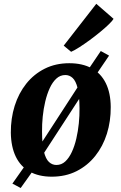

<svg xmlns="http://www.w3.org/2000/svg" viewBox="-20 -892 622 984"><path d="M86 71.5 43.5 49 115 -52.5 153 -98.5 413.5 -500 434 -538 496.5 -630.5 539 -607 475.5 -513.5 443.5 -474 181.5 -71 155.5 -26ZM335 -568Q402.5 -568 449.8 -542.2Q497 -516.5 522 -466.2Q547 -416 547.5 -343.5Q548 -271 527.8 -206.5Q507.5 -142 468.2 -92.8Q429 -43.5 372.8 -15Q316.5 13.5 245 13.5Q179 13.5 132.2 -12.5Q85.5 -38.5 61 -89Q36.5 -139.5 35.5 -212Q35 -285 55.2 -349.5Q75.5 -414 114.5 -463Q153.5 -512 209.2 -540Q265 -568 335 -568ZM315 -507.5Q288.5 -507.5 268.8 -489.2Q249 -471 235 -440.5Q221 -410 212 -372.2Q203 -334.5 199 -294.5Q195 -254.5 195.5 -218Q195.5 -152 205 -114.5Q214.5 -77 231 -61.8Q247.5 -46.5 269 -46.5Q295 -46.5 314.5 -64.5Q334 -82.5 348.2 -113.2Q362.5 -144 371.2 -182Q380 -220 384 -260Q388 -300 387.5 -337Q387 -403.5 377.8 -440.5Q368.5 -477.5 352.2 -492.5Q336 -507.5 315 -507.5ZM306.5 -658 473.5 -872.5 562 -795.5Q556.5 -785.5 538.2 -767.8Q520 -750 494.2 -728.8Q468.5 -707.5 440.5 -687Q412.5 -666.5 387.2 -650.2Q362 -634 344.5 -626.5Z"/></svg>

Font: Merriweather 20pt ExtraBold
Style: Italic
Weight: 800
Italic angle: -7.8°
Version: Version 2.101